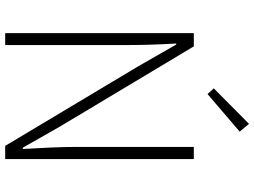

<svg xmlns="http://www.w3.org/2000/svg" viewBox="-140 -841 981 741"><g transform="rotate(90 350.5 -470.5)"><path d="M108 0V-728H159L468 -212L550 -68H555Q552 -121 549.5 -173.5Q547 -226 547 -278V-728H594V0H543L235 -515L152 -660H148Q151 -608 152.5 -558Q154 -508 154 -455V0ZM343 -781 321 -805 458 -941 488 -905Z"/></g></svg>

Font: Noto Sans JP ExtraLight
Style: Regular
Weight: 250
Designer: Ryoko NISHIZUKA  (kana, bopomofo & ideographs); Paul D. Hunt (Latin, Greek & Cyrillic); Sandoll Communications , Soo-you
Foundry: Adobe
Version: Version 2.004-H2;hotconv 1.0.118;makeotfexe 2.5.65603